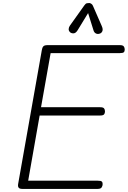

<svg xmlns="http://www.w3.org/2000/svg" viewBox="-20 -1220 826 1240"><path d="M123.5 0Q106.5 0 100.5 -8Q94.5 -16 97 -31L250 -895.5Q252.5 -912 259.5 -920.2Q266.5 -928.5 287 -928.5H754.5Q773.5 -928.5 779.5 -920.2Q785.5 -912 785.5 -900.5Q785.5 -888.5 779.8 -882.8Q774 -877 754.5 -877H307L245 -527.5H627Q646 -527.5 652 -520Q658 -512.5 658 -500Q658 -488.5 652 -481.2Q646 -474 627 -474H236L162 -53H611.5Q631 -53 637 -47.8Q643 -42.5 643 -31.5Q643 -19.5 636.5 -9.8Q630 0 611.5 0ZM624.5 -1003Q610.5 -998 599.2 -1004Q588 -1010 584 -1023.5L549 -1135.5L481.5 -1025Q469.5 -1005.5 455.8 -1004.8Q442 -1004 433.5 -1011Q423 -1020.5 423.5 -1032.2Q424 -1044 431.5 -1054.5L524.5 -1185Q533 -1197.5 541.2 -1199Q549.5 -1200.5 557 -1200.5Q561.5 -1200.5 569 -1196Q576.5 -1191.5 580 -1183L636.5 -1053.5Q646.5 -1031.5 641.2 -1019Q636 -1006.5 624.5 -1003Z"/></svg>

Font: Edu AU VIC WA NT Hand
Style: Regular
Weight: 400
Designer: Tina and Corey Anderson, Eben Sorkin, Mirko Velimirovic
Foundry: Google for Education
Version: Version 1.001